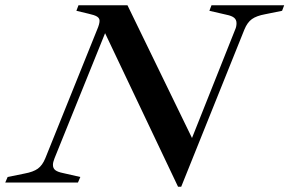

<svg xmlns="http://www.w3.org/2000/svg" viewBox="-77 -693 1099 729"><path d="M322 -567 130 -92Q124 -77 124 -67Q124 -54 133 -47Q142 -40 162 -36L228 -21L219 0H-57L-48 -21L16 -34Q49 -40 66.5 -52.5Q84 -65 95 -92L292 -581Q301 -602 301 -614Q301 -624 291.5 -630Q282 -636 259 -641L213 -652L221 -673H407L652 -169L816 -581Q821 -592 821 -605Q821 -618 812 -625.5Q803 -633 783 -637L718 -652L726 -673H1002L994 -652L930 -639Q897 -633 879.5 -620.5Q862 -608 851 -581L611 16H599Z"/></svg>

Font: Ibarra Real Nova SemiBold
Style: Italic
Weight: 600
Italic angle: -22°
Designer: Jose Maria Ribagorda & Octavio Pardo
Foundry: Octavio Pardo
Version: Version 1.014